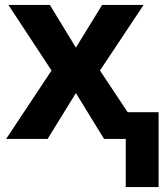

<svg xmlns="http://www.w3.org/2000/svg" viewBox="-20 -566 680 782"><path d="M626 -108.9V195.8H492.2V0H403.8L289.1 -187L173.8 0H4.9L189.9 -278.8L14.2 -545.9H183.1L289.1 -372.1L396 -545.9H564.9L387.2 -278.8L500 -108.9Z"/></svg>

Font: OpenSans-Bold
Style: Bold
Weight: 700
Foundry: Ascender Corporation
Version: Version 1.10